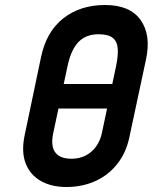

<svg xmlns="http://www.w3.org/2000/svg" viewBox="-20 -737 611 768"><path d="M221 -401 200 -303H422L442 -401ZM144 -508 78 -193Q65 -128 83 -82.5Q101 -37 143.5 -13Q186 11 245 11Q309 11 361 -12.5Q413 -36 448.5 -80.5Q484 -125 497 -186L564 -499Q585 -597 542.5 -657Q500 -717 400 -717Q301 -717 233 -663.5Q165 -610 144 -508ZM193 -205 250 -472Q259 -515 275 -543.5Q291 -572 315.5 -586Q340 -600 374 -600Q413 -600 431 -585.5Q449 -571 451 -542.5Q453 -514 444 -471L388 -207Q382 -176 365 -152Q348 -128 323 -115Q298 -102 266 -102Q233 -102 214.5 -114.5Q196 -127 191 -150Q186 -173 193 -205Z"/></svg>

Font: Advent Pro
Style: Bold Italic
Weight: 700
Italic angle: -12°
Designer: VivaRado, Andreas Kalpakidis
Foundry: VivaRado, Andreas Kalpakidis
Version: Version 3.000